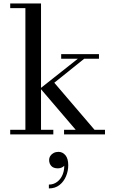

<svg xmlns="http://www.w3.org/2000/svg" viewBox="-20 -770 650 1100"><path d="M38.5 0V-26.5H125.5V-723.5H38.5V-750H215V-26.5H285.5V0ZM347 0V-26.5H413.5L211 -263.5L426 -433.5H330.5V-460H547V-433.5H462.5L291 -296L521.5 -26.5H581.5V0ZM260 309.5V287.5Q287 287.5 308 271.5Q329 255.5 339.8 227.8Q350.5 200 347.5 165.5H354.5Q355.5 170.5 350.2 177.2Q345 184 335 189.2Q325 194.5 312 194.5Q286 194.5 273.8 180.8Q261.5 167 261.5 147.5Q261.5 134 268.5 123.2Q275.5 112.5 287.8 106.2Q300 100 315 100Q338.5 100 354.8 119.2Q371 138.5 371 176.5Q371 209.5 358.2 240Q345.5 270.5 320.8 290Q296 309.5 260 309.5Z"/></svg>

Font: Bodoni Moda 9pt
Style: Regular
Weight: 400
Designer: Owen Earl
Foundry: indestructible type
Version: Version 2.005